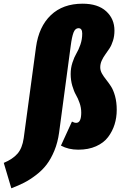

<svg xmlns="http://www.w3.org/2000/svg" viewBox="-134 -784 659 1030"><path d="M-73.2 226.1 -113.8 89.8Q-65.9 69.8 -40.3 40.5Q-14.6 11.2 -6.8 -43L59.1 -530.8Q74.2 -641.1 138.7 -702.6Q203.1 -764.2 309.1 -764.2Q391.1 -764.2 435.5 -723.6Q480 -683.1 480 -620.1Q480 -590.8 472.2 -565.9Q464.4 -541 453.1 -523.9Q441.9 -506.8 430.7 -491.5Q419.4 -476.1 411.6 -458.7Q403.8 -441.4 403.8 -422.9Q403.8 -405.8 412.8 -389.6Q421.9 -373.5 435.1 -357.2Q448.2 -340.8 461.2 -321Q474.1 -301.3 483.2 -268.6Q492.2 -235.8 492.2 -194.8Q492.2 -153.3 480.7 -116.5Q469.2 -79.6 445.8 -48.6Q422.4 -17.6 381.3 0.7Q340.3 19 286.1 19Q232.9 19 192.9 -2.9L252 -131.8Q264.2 -125 274.9 -125Q301.8 -125 301.8 -180.2Q301.8 -206.1 293 -231.4Q284.2 -256.8 273.4 -275.1Q262.7 -293.5 253.9 -323.5Q245.1 -353.5 245.1 -387.2Q245.1 -419.4 254.9 -449Q264.6 -478.5 276.1 -497.6Q287.6 -516.6 297.4 -544.9Q307.1 -573.2 307.1 -604Q307.1 -632.8 287.1 -632.8Q269.5 -632.8 260.5 -609.6Q251.5 -586.4 245.1 -536.1L183.1 -73.2Q175.8 -19.5 157.5 24.7Q139.2 68.8 115.7 99.4Q92.3 129.9 59.3 155Q26.4 180.2 -4.2 195.8Q-34.7 211.4 -73.2 226.1Z"/></svg>

Font: Fira Sans Compressed Heavy
Style: Italic
Weight: 900
Width: 3
Italic angle: -8°
Designer: Carrois Corporate & Edenspiekermann AG
Foundry: Carrois Corporate GbR & Edenspiekermann AG
Version: Version 4.203;PS 004.203;hotconv 1.0.88;makeotf.lib2.5.64775